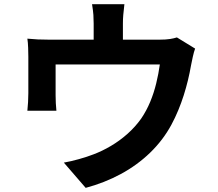

<svg xmlns="http://www.w3.org/2000/svg" viewBox="-20 -837 1040 914"><path d="M572.2 -817Q568.6 -785 566.8 -765.7Q565.1 -746.4 565.1 -724.7Q565.1 -711.5 565.1 -684.6Q565.1 -657.7 565.1 -628.8Q565.1 -599.9 565.1 -580.6H425.9Q425.9 -602.5 425.9 -631.4Q425.9 -660.3 425.9 -685.9Q425.9 -711.5 425.9 -724.7Q425.9 -746.4 424.6 -765.7Q423.3 -785 418.2 -817ZM908.8 -605.7Q902.9 -589.7 897.6 -565.5Q892.2 -541.2 889.5 -526.4Q883.3 -490.7 874.6 -454.7Q865.8 -418.6 854.5 -383Q843.1 -347.4 828.6 -312.2Q814.1 -277.1 795.8 -243Q756.1 -169.6 694.5 -110Q632.8 -50.4 555 -8.5Q477.2 33.5 387.9 57.3L283.9 -62.9Q317.8 -68.8 356.1 -79.6Q394.5 -90.3 425.3 -102.3Q466.6 -117.8 508.2 -142.4Q549.9 -167 587 -200Q624.1 -233 652.4 -272.9Q677.5 -310 695.1 -352.4Q712.7 -394.9 723.7 -440.4Q734.8 -485.9 740.9 -530.1H244.7Q244.7 -516.7 244.7 -497.2Q244.7 -477.6 244.7 -455.5Q244.7 -433.4 244.7 -414.5Q244.7 -395.6 244.7 -383.8Q244.7 -366.8 245.7 -345.9Q246.7 -325 248.5 -309.9H110.3Q112.3 -328.9 113.6 -351.3Q114.9 -373.8 114.9 -393.7Q114.9 -405.7 114.9 -428.9Q114.9 -452.2 114.9 -478.7Q114.9 -505.3 114.9 -529Q114.9 -552.7 114.9 -567Q114.9 -583.6 114 -609.2Q113.1 -634.9 110.3 -653Q136.1 -650.4 159.9 -649.3Q183.8 -648.2 212.5 -648.2H739.2Q770.5 -648.2 789.8 -651.4Q809.1 -654.5 822.1 -658.9Z"/></svg>

Font: Noto Sans HK Thin
Style: Regular
Weight: 100
Designer: Ryoko NISHIZUKA 西塚涼子 (kana, bopomofo & ideographs); Paul D. Hunt (Latin, Greek & Cyrillic); Sandoll Communications 산돌커뮤니
Foundry: Adobe
Version: Version 2.004-H2;hotconv 1.0.118;makeotfexe 2.5.65603